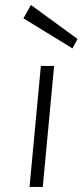

<svg xmlns="http://www.w3.org/2000/svg" viewBox="-20 -734 324 754"><path d="M96 0 140.5 -475H192.5L148 0ZM264.5 -544 72 -662 101.5 -714.5 284.5 -581Z"/></svg>

Font: Karla Light
Style: Italic
Weight: 300
Italic angle: -8°
Designer: Jonathan Pinhorn
Version: Version 2.004;gftools[0.9.33]